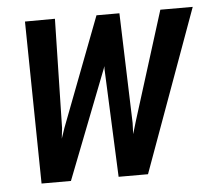

<svg xmlns="http://www.w3.org/2000/svg" viewBox="-44 -576 692 623"><g transform="rotate(-5 302.5 -264.5)"><path d="M148.9 -173.8 145 -139.2 156.7 -173.8 292 -528.3H366.7L378.4 -169.9L377 -133.8L390.1 -177.7L500 -528.3H605.5L413.6 0H317.9L302.7 -353.5L303.2 -361.8L300.3 -353.5L162.6 0H66.9L59.1 -528.3L156.7 -528.8Z"/></g></svg>

Font: Roboto Mono Medium
Style: Italic
Weight: 500
Designer: Google
Version: Version 2.000985; 2015; ttfautohint (v1.3)